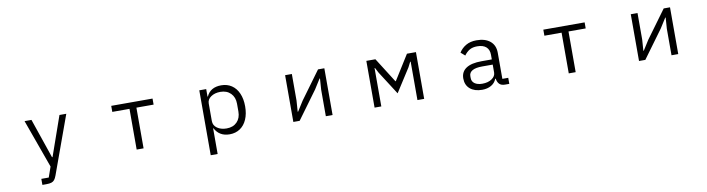

<svg xmlns="http://www.w3.org/2000/svg" viewBox="-29 -1266 8057 2188"><g transform="rotate(-10 4000.0 -172.0)"><path d="M332 210V140H418L460 20L258 -541H338L495 -82H501L662 -541H741L498 129Q486 162 472.5 179Q459 196 437 203Q415 210 377 210Z M1540 0H1460V-471H1261V-541H1739V-471H1540Z M2280 210V-541H2360V-454H2364Q2409 -554 2535 -554Q2604 -554 2655.5 -519.5Q2707 -485 2735 -421Q2763 -357 2763 -271Q2763 -185 2735 -120.5Q2707 -56 2655.5 -21.5Q2604 13 2535 13Q2416 13 2364 -87H2360V210ZM2677 -226V-316Q2677 -391 2632 -436.5Q2587 -482 2512 -482Q2448 -482 2404 -452Q2360 -422 2360 -375V-172Q2360 -120 2403.5 -89.5Q2447 -59 2512 -59Q2588 -59 2632.5 -104.5Q2677 -150 2677 -226Z M3346 0H3273V-541H3351V-234L3342 -106H3347L3419 -220L3654 -541H3727V0H3649V-307L3658 -435H3653L3581 -321Z M4291 0H4213V-541H4318L4499 -255H4504L4683 -541H4787V0H4709V-444H4703L4673 -385L4500 -115L4327 -385L4296 -444H4291Z M5266 -151Q5266 -228 5326.5 -268.5Q5387 -309 5506 -309H5624V-363Q5624 -422 5588.5 -453.5Q5553 -485 5485 -485Q5433 -485 5398 -465Q5363 -445 5334 -405L5286 -447Q5317 -496 5367.5 -525Q5418 -554 5489 -554Q5590 -554 5647 -506Q5704 -458 5704 -372V-70H5772V0H5723Q5679 0 5657 -23Q5635 -46 5630 -85H5624Q5606 -38 5562 -12.5Q5518 13 5457 13Q5368 13 5317 -31Q5266 -75 5266 -151ZM5624 -158V-249H5502Q5426 -249 5388 -227Q5350 -205 5350 -165V-142Q5350 -101 5382.5 -78Q5415 -55 5471 -55Q5537 -55 5580.5 -84.5Q5624 -114 5624 -158Z M6540 0H6460V-471H6261V-541H6739V-471H6540Z M7346 0H7273V-541H7351V-234L7342 -106H7347L7419 -220L7654 -541H7727V0H7649V-307L7658 -435H7653L7581 -321Z"/></g></svg>

Font: IBM Plex Sans JP
Style: Regular
Weight: 400
Designer: Mike Abbink; Paul van der Laan; Pieter van Rosmalen; Wujin Sim; Yejin Wi; Jinhee Kim; Boomi Park; Yona Kim; Kichan Ma
Foundry: Sandoll Inc.
Version: Version 1.000